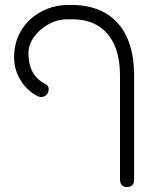

<svg xmlns="http://www.w3.org/2000/svg" viewBox="-20 -606 620 776"><path d="M493 150Q484 150 478 146.5Q472 143 468.5 136.5Q465 130 465 121V-298Q465 -374 442 -425Q419 -476 376 -502Q333 -528 272 -528H253Q211 -528 175 -507.5Q139 -487 117 -456Q95 -425 95 -392Q95 -362 102 -338.5Q109 -315 124 -297Q139 -279 164 -266Q175 -261 176.5 -249.5Q178 -238 171.5 -227.5Q165 -217 150 -214Q141 -212 122.5 -222.5Q104 -233 84 -254Q64 -275 50.5 -306Q37 -337 37 -376Q37 -421 53.5 -459Q70 -497 100 -525.5Q130 -554 170 -570Q210 -586 257 -586H269Q349 -586 405.5 -553.5Q462 -521 492 -457.5Q522 -394 522 -301V122Q522 131 518.5 137Q515 143 509 146.5Q503 150 493 150Z"/></svg>

Font: Fredoka Light Light
Style: Regular
Weight: 300
Version: Version 2.001